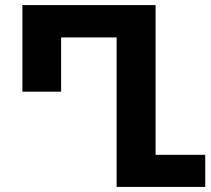

<svg xmlns="http://www.w3.org/2000/svg" viewBox="-20 -734 830 754"><path d="M438 0V-587H220V-374H68V-714H591V-126H786V0Z"/></svg>

Font: Noto Sans Georgian Bold
Style: Regular
Weight: 700
Designer: Monotype Design Team, Akaki Razmadze
Foundry: Google LLC
Version: Version 2.005; ttfautohint (v1.8.4.7-5d5b)